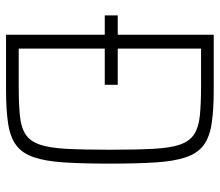

<svg xmlns="http://www.w3.org/2000/svg" viewBox="-66 -662 728 636"><g transform="rotate(90 298.0 -344.0)"><path d="M95 0V-327H31V-370H95V-688H277Q345 -688 390 -681Q435 -674 461.5 -654Q488 -634 501 -595.5Q514 -557 518 -496Q522 -435 522 -344Q522 -253 518 -192Q514 -131 501 -92.5Q488 -54 461.5 -34Q435 -14 390 -7Q345 0 277 0ZM141 -42H265Q325 -42 364 -46Q403 -50 425.5 -65Q448 -80 459 -112Q470 -144 473 -200.5Q476 -257 476 -344Q476 -431 473 -487.5Q470 -544 459 -576Q448 -608 425 -623Q402 -638 363 -642Q324 -646 265 -646H141V-370H261V-327H141Z"/></g></svg>

Font: Saira SemiCondensed ExtraLight
Style: Regular
Weight: 250
Width: 4
Designer: Hector Gatti with collaboration of the Omnibus-Type team
Foundry: Omnibus-Type
Version: Version 1.101